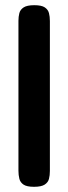

<svg xmlns="http://www.w3.org/2000/svg" viewBox="-20 -709 263 739"><path d="M111 10Q83 10 70.5 1.5Q58 -7 54.5 -21Q51 -35 51 -52V-629Q51 -645 54.5 -658.5Q58 -672 71 -680.5Q84 -689 112 -689Q140 -689 152.5 -680.5Q165 -672 168.5 -658.5Q172 -645 172 -628V-51Q172 -34 168.5 -20.5Q165 -7 152 1.5Q139 10 111 10Z"/></svg>

Font: Fredoka SemiCondensed Medium
Style: Regular
Weight: 500
Width: 4
Designer: Ben Nathan
Foundry: Milena B. Brandão, Ben Nathan
Version: Version 2.001